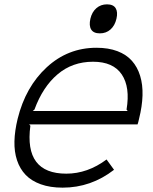

<svg xmlns="http://www.w3.org/2000/svg" viewBox="-20 -862 713 892"><path d="M131.8 -346.2H573.2L567.9 -353Q585.4 -457 545.7 -516.1Q505.9 -575.2 412.1 -575.2Q316.4 -575.2 247.6 -516.8Q178.7 -458.5 140.1 -353ZM626 -310.1Q625 -303.2 622.3 -294.4Q619.6 -285.6 619.1 -284.2H115.2L121.1 -277.8Q91.3 -55.2 288.1 -55.2Q386.7 -55.2 475.1 -121.1L509.8 -73.2Q402.8 9.8 271 9.8Q212.9 9.8 169.4 -5.9Q126 -21.5 99.1 -49.6Q72.3 -77.6 59.1 -117.4Q45.9 -157.2 47.1 -205.6Q48.3 -253.9 62 -310.1Q98.6 -458.5 197 -549.3Q295.4 -640.1 428.2 -640.1Q483.9 -640.1 525.6 -624.3Q567.4 -608.4 593 -579.3Q618.7 -550.3 631.1 -509.5Q643.6 -468.8 642.1 -418.5Q640.6 -368.2 626 -310.1ZM521 -774.9Q513.7 -743.2 493.4 -725.1Q473.1 -707 443.8 -707Q414.6 -707 403.6 -724.9Q392.6 -742.7 399.9 -774.9Q407.2 -806.2 427.7 -824Q448.2 -841.8 477.1 -841.8Q506.3 -841.8 517.3 -824Q528.3 -806.2 521 -774.9Z"/></svg>

Font: Sinkin Sans 300 Light Italic
Style: Regular
Weight: 300
Italic angle: -112°
Designer: Keith Bates
Foundry: K-Type
Version: Sinkin Sans (version 1.0)  by Keith Bates   •   © 2014   www